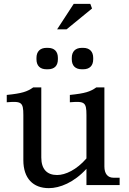

<svg xmlns="http://www.w3.org/2000/svg" viewBox="-20 -959 670 995"><path d="M194 -143V-506H152C121 -484 94 -475 15 -467V-429C91 -435 101 -430 101 -363V-129C101 -34 152 16 233 16C290 16 363 -13 428 -84V0H600V-38H568C538 -38 521 -59 521 -96V-506H479C448 -484 421 -475 342 -467V-429C418 -435 428 -430 428 -363V-138C377 -79 319 -52 276 -52C223 -52 194 -83 194 -143ZM169 -652C169 -618 188 -600 221 -600H228C262 -600 280 -618 280 -652V-659C280 -692 262 -711 228 -711H221C188 -711 169 -692 169 -659ZM276 -807H325L457 -915L448 -939H362ZM352 -652C352 -618 371 -600 404 -600H411C444 -600 463 -618 463 -652V-659C463 -692 444 -711 411 -711H404C371 -711 352 -692 352 -659Z"/></svg>

Font: LT Superior Serif Medium
Style: Regular
Weight: 500
Designer: Daniel Lyons
Foundry: LyonsType
Version: Version 2.120;FEAKit 1.0